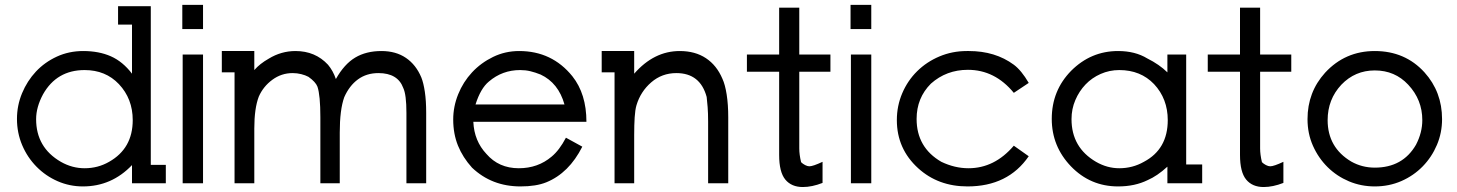

<svg xmlns="http://www.w3.org/2000/svg" viewBox="-20 -756 6010 792"><path d="M524.5 -75Q440.5 13 322 13Q267 13 217.8 -8.5Q168.5 -30 130.8 -68.2Q93 -106.5 71.5 -157.2Q50 -208 50 -265.5Q50 -321 71 -371.5Q92 -422 128.2 -460.8Q164.5 -499.5 214.5 -522.5Q264.5 -545.5 323.5 -545.5Q388 -545.5 437.2 -523.8Q486.5 -502 524.5 -452V-654.5H467V-730.5H602V-76H664V0H524.5ZM329 -467Q214 -467 157.5 -367Q129 -314 129 -264.5Q129 -147.5 231 -88.5Q277.5 -62 329 -62Q384 -62 430 -88.5Q527.5 -143.5 527.5 -260.5Q527.5 -348.5 470.5 -409Q415.5 -467 329 -467Z M817.5 -531V0H733.5V-531ZM817.5 -736V-636H732V-736Z M1656.5 -290.5Q1656.5 -365.5 1643.5 -393Q1621 -454.5 1541 -454.5Q1492 -454.5 1456.5 -428.5Q1421 -402.5 1400 -355Q1381.5 -303.5 1381.5 -209V0H1301.5V-272Q1301.5 -363 1289.5 -398.5Q1282 -418 1252.5 -439Q1239.5 -446 1222.5 -450.2Q1205.5 -454.5 1187 -454.5Q1141 -454.5 1103.5 -427Q1066 -399.5 1047.5 -357.5Q1029 -309 1029 -226V0H947.5V-457.5H895V-545.5H1029V-467Q1051.5 -493 1088.5 -514Q1140 -545.5 1199 -545.5Q1280.5 -545.5 1333 -489Q1354 -464 1365.5 -430Q1400 -491.5 1445.2 -518.5Q1490.5 -545.5 1553.5 -545.5Q1613 -545.5 1654.5 -517.2Q1696 -489 1718 -436.5Q1727 -414 1732.5 -377.2Q1738 -340.5 1738 -290.5V0H1656.5Z M1932.5 -253.5Q1936 -174.5 1986.5 -121Q2037.5 -62 2120 -62Q2199 -62 2255.5 -110Q2287.5 -136.5 2314.5 -188L2382 -151Q2327 -42 2233.5 -4Q2191.5 13 2127 13Q2008.5 13 1927 -64.5Q1889 -106.5 1869.2 -155.2Q1849.5 -204 1849.5 -263Q1849.5 -316.5 1870 -367.2Q1890.5 -418 1927.2 -457.5Q1964 -497 2014 -521.2Q2064 -545.5 2121.5 -545.5Q2257 -545.5 2341 -441.5Q2399 -368.5 2399 -253.5ZM2210 -448.5Q2187.5 -457.5 2167.8 -462.2Q2148 -467 2125.5 -467Q2052 -467 1996.5 -419.5Q1962.5 -391.5 1941.5 -325H2308.5Q2283.5 -414 2210 -448.5Z M2901 -253.5Q2901 -289.5 2899 -314.2Q2897 -339 2895 -356Q2868.5 -454.5 2770 -454.5Q2710.5 -454.5 2666.5 -416.5Q2622.5 -378.5 2605.5 -322Q2600 -303.5 2598 -272Q2596 -240.5 2596 -198.5V0H2515V-457.5H2462V-545.5H2596V-452Q2677.5 -545.5 2784 -545.5Q2847.5 -545.5 2892 -516Q2936.5 -486.5 2960 -431Q2971 -407.5 2977.5 -366.2Q2984 -325 2984 -272V0H2901Z M3277 -143.5Q3277 -118.5 3284.5 -87Q3291.5 -80 3301.2 -75Q3311 -70 3318.5 -70Q3333.5 -70 3373 -88.5V-1.5Q3329.5 15.5 3291.5 15.5Q3245 15.5 3219.5 -15.2Q3194 -46 3194 -117V-460H3061V-531H3194V-724.5H3277V-531H3405.5V-460H3277Z M3574 -531V0H3490V-531ZM3574 -736V-636H3488.5V-736Z M3971 13Q3850 13 3767.5 -62Q3679.5 -142 3679.5 -260.5Q3679.5 -319.5 3701.8 -371.5Q3724 -423.5 3763.2 -462.2Q3802.5 -501 3855.2 -523.2Q3908 -545.5 3968.5 -545.5H3976.5Q4085.5 -545.5 4162 -489Q4193.5 -465.5 4223.5 -414L4162 -373Q4084 -468 3972.5 -468Q3884 -468 3820 -411Q3761 -352 3761 -265.5Q3761 -147.5 3863 -88.5Q3918.5 -62 3975 -62Q4082.5 -62 4162 -155L4223.5 -111.5Q4138 13 3971 13Z M4795.5 -68.5Q4753.5 -30 4714 -13Q4687.5 0 4657.2 6.5Q4627 13 4592 13Q4477.5 13 4397.5 -70Q4318.5 -152.5 4318.5 -265.5Q4318.5 -382.5 4398.5 -464Q4480 -545.5 4592 -545.5Q4662.5 -545.5 4712.5 -515Q4762.5 -490 4795.5 -457.5V-531H4873V-77.5H4939V0H4795.5ZM4597 -467Q4556.5 -467 4520.2 -451Q4484 -435 4457.8 -407.5Q4431.5 -380 4415.8 -343.2Q4400 -306.5 4400 -264.5Q4400 -147.5 4501 -88.5Q4547 -62 4597 -62Q4652 -62 4698.5 -88.5Q4797 -140.5 4797 -260.5Q4797 -348.5 4740.5 -409Q4685 -467 4597 -467Z M5178 -143.5Q5178 -118.5 5185.5 -87Q5192.5 -80 5202.2 -75Q5212 -70 5219.5 -70Q5234.5 -70 5274 -88.5V-1.5Q5230.5 15.5 5192.5 15.5Q5146 15.5 5120.5 -15.2Q5095 -46 5095 -117V-460H4962V-531H5095V-724.5H5178V-531H5306.5V-460H5178Z M5651 13Q5594.5 13 5544.5 -8Q5494.5 -29 5456.5 -66.5Q5418.5 -104 5396 -154.5Q5373.5 -205 5373.5 -264.5Q5373.5 -376 5446 -456Q5528.5 -545.5 5651 -545.5Q5776 -545.5 5856 -457.5Q5928.5 -377 5928.5 -264.5Q5928.5 -208 5907.2 -158Q5886 -108 5848.8 -69.8Q5811.5 -31.5 5760.8 -9.2Q5710 13 5651 13ZM5651 -465.5Q5569.5 -465.5 5513 -406.5Q5456.5 -346 5456.5 -260.5Q5456.5 -147.5 5554 -89.5Q5598.5 -64.5 5651 -64.5Q5766.5 -64.5 5821 -159Q5847 -209 5847 -260.5Q5847 -344.5 5789 -406.5Q5734 -465.5 5651 -465.5Z"/></svg>

Font: MM Phetkon
Style: Regular
Weight: 400
Designer: Khon Soe Zaw Thu
Version: Version 1.00 July 15, 2016, initial release